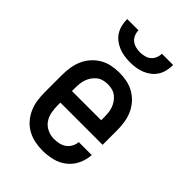

<svg xmlns="http://www.w3.org/2000/svg" viewBox="-220 -836 939 939"><g transform="rotate(45 250.0 -366.0)"><path d="M252 8Q225 8 198.5 2.5Q172 -3 148.5 -16Q125 -29 107 -49.5Q89 -70 78 -95Q67 -120 63 -146.5Q59 -173 59 -200V-320Q59 -347 63 -373.5Q67 -400 77.5 -424.5Q88 -449 106 -469.5Q124 -490 147 -503.5Q170 -517 196.5 -522.5Q223 -528 250 -528Q277 -528 303.5 -522.5Q330 -517 353 -503.5Q376 -490 394 -469.5Q412 -449 422.5 -424.5Q433 -400 437 -373.5Q441 -347 441 -320V-220H149V-200Q149 -177 153.5 -153.5Q158 -130 171.5 -111Q185 -92 207 -82Q229 -72 252 -72Q269 -72 286 -75.5Q303 -79 317 -89Q331 -99 339.5 -114.5Q348 -130 349 -147H439Q437 -113 422 -81.5Q407 -50 380 -29Q353 -8 319.5 0Q286 8 252 8ZM149 -300H351V-320Q351 -335 349.5 -350.5Q348 -366 343 -380.5Q338 -395 329 -408Q320 -421 308 -430.5Q296 -440 280.5 -444Q265 -448 250 -448Q235 -448 219.5 -444Q204 -440 192 -430.5Q180 -421 171 -408Q162 -395 157 -380.5Q152 -366 150.5 -350.5Q149 -335 149 -320ZM250 -600Q230 -600 210 -603Q190 -606 171.5 -613.5Q153 -621 137 -633.5Q121 -646 110.5 -663Q100 -680 95.5 -700Q91 -720 91 -740H169Q169 -725 175 -710.5Q181 -696 192.5 -686.5Q204 -677 219.5 -673Q235 -669 250 -669Q265 -669 280.5 -673Q296 -677 307.5 -686.5Q319 -696 325 -710.5Q331 -725 331 -740H409Q409 -720 404.5 -700Q400 -680 389.5 -663Q379 -646 363 -633.5Q347 -621 328.5 -613.5Q310 -606 290 -603Q270 -600 250 -600Z"/></g></svg>

Font: Iosevka Curly Slab Medium
Style: Regular
Weight: 500
Monospace: yes
Designer: Belleve Invis
Foundry: Belleve Invis
Version: Version 22.1.2; ttfautohint (v1.8.4)